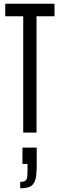

<svg xmlns="http://www.w3.org/2000/svg" viewBox="-20 -708 319 1025"><path d="M104 0V-621H8V-688H271V-621H175V0ZM88 297V263Q107 263 115.5 256.5Q124 250 125.5 234Q127 218 127 192V167H100V80H176V170Q176 207 173 231Q170 255 160.5 270Q151 285 133.5 291Q116 297 88 297Z"/></svg>

Font: Saira UltraCondensed Medium
Style: Regular
Weight: 500
Width: 1
Designer: Hector Gatti with collaboration of the Omnibus-Type team
Foundry: Omnibus-Type
Version: Version 1.101